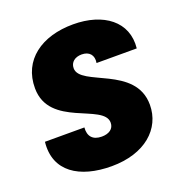

<svg xmlns="http://www.w3.org/2000/svg" viewBox="-130 -828 892 947"><g transform="rotate(-20 316.0 -354.5)"><path d="M577 -214C577 -419 285 -415 285 -511C285 -543 310 -562 345 -562C385 -562 407 -537 400 -497H611C626 -634 515 -716 356 -716C191 -716 71 -632 72 -483C73 -278 365 -298 365 -197C365 -164 338 -147 301 -147C253 -147 231 -174 235 -219H28C11 -67 129 7 297 7C472 7 577 -88 577 -214Z"/></g></svg>

Font: SVN-Poppins ExtraBold
Style: Italic
Weight: 800
Italic angle: -10°
Designer: Ninad Kale (Devanagari), Jonny Pinhorn (Latin)
Foundry: Indian Type Foundry
Version: Version 3.002 2017